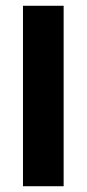

<svg xmlns="http://www.w3.org/2000/svg" viewBox="-20 -645 300 665"><path d="M59.6 -625H200.4V0H59.6Z"/></svg>

Font: Changa
Style: Regular
Weight: 400
Designer: Eduardo Rodriguez Tunni
Foundry: Eduardo Rodriguez Tunni
Version: Version 3.003